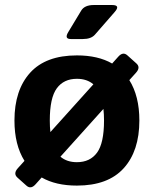

<svg xmlns="http://www.w3.org/2000/svg" viewBox="-20 -749 629 785"><path d="M269.5 -589.4Q241.7 -589.4 259.3 -618.2L312 -705.6Q325.7 -728.5 363.8 -728.5H438Q474.1 -728.5 448.7 -699.7L368.2 -607.4Q352.5 -589.4 318.8 -589.4ZM39.1 -256.3Q39.1 -380.9 103.3 -451.7Q167.5 -522.5 294.4 -522.5Q380.9 -522.5 438.5 -489.3L463.4 -517.1Q482.9 -539.1 501 -522.5L537.6 -489.7Q555.7 -473.6 536.1 -451.7L508.8 -421.4Q549.8 -356 549.8 -256.3Q549.8 -131.8 485.6 -61Q421.4 9.8 294.4 9.8Q208 9.8 150.4 -23.4L125.5 4.4Q106 26.4 87.9 9.8L51.3 -22.9Q33.2 -39.1 52.7 -61L80.1 -91.3Q39.1 -156.7 39.1 -256.3ZM183.6 -256.3Q183.6 -230.5 186 -209L361.8 -404.3Q335.4 -426.8 294.4 -426.8Q240.7 -426.8 212.2 -387.9Q183.6 -349.1 183.6 -256.3ZM227.1 -108.4Q253.4 -85.9 294.4 -85.9Q348.1 -85.9 376.7 -124.8Q405.3 -163.6 405.3 -256.3Q405.3 -282.2 402.8 -303.7Z"/></svg>

Font: Istok
Style: Bold
Weight: 700
Designer: Andrey V. Panov
Foundry: Andrey V. Panov
Version: Version 1.0.1